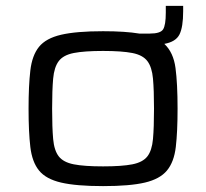

<svg xmlns="http://www.w3.org/2000/svg" viewBox="-20 -624 700 652"><path d="M330 8Q239 8 187.5 -4Q136 -16 112.5 -45Q89 -74 83 -125Q77 -176 77 -255Q77 -333 83 -384.5Q89 -436 112.5 -465Q136 -494 187.5 -506Q239 -518 330 -518Q368 -518 398.5 -516Q429 -514 453 -510H489Q525 -510 534 -524.5Q543 -539 543 -581V-604H602V-586Q602 -532 589.5 -507Q577 -482 538 -475Q569 -446 576 -393Q583 -340 583 -255Q583 -176 577 -125Q571 -74 547 -45Q523 -16 472 -4Q421 8 330 8ZM330 -59Q394 -59 429.5 -66Q465 -73 480.5 -93Q496 -113 499.5 -152Q503 -191 503 -255Q503 -318 499.5 -357Q496 -396 480.5 -416.5Q465 -437 429.5 -444Q394 -451 330 -451Q266 -451 230.5 -444Q195 -437 179.5 -416.5Q164 -396 160.5 -357Q157 -318 157 -255Q157 -191 160.5 -152Q164 -113 179.5 -93Q195 -73 230.5 -66Q266 -59 330 -59Z"/></svg>

Font: Saira Expanded
Style: Regular
Weight: 400
Width: 7
Designer: Hector Gatti with collaboration of the Omnibus-Type team
Foundry: Omnibus-Type
Version: Version 1.100; ttfautohint (v1.8.3)